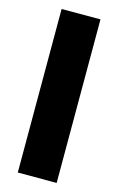

<svg xmlns="http://www.w3.org/2000/svg" viewBox="-114 -776 508 825"><g transform="rotate(15 140.0 -364.0)"><path d="M226.6 -727.5V0H53.7V-727.5Z"/></g></svg>

Font: Inter 20pt ExtraBold
Style: Regular
Weight: 800
Version: Version 4.001;git-66647c0bb